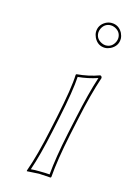

<svg xmlns="http://www.w3.org/2000/svg" viewBox="-104 -704 516 760"><g transform="rotate(15 154.0 -324.0)"><path d="M206.1 -600.1Q206.1 -630.4 234.4 -645.5Q245.6 -650.9 256.8 -650.9Q287.1 -650.9 302.2 -622.6Q307.6 -611.3 308.1 -600.1Q308.1 -569.8 279.3 -554.7Q268.1 -549.3 256.8 -548.8Q226.6 -548.8 211.9 -577.6Q206.5 -588.9 206.1 -600.1ZM144 -234.9Q170.9 -362.3 172.4 -416L174.8 -418.9Q223.1 -422.9 267.1 -439Q274.9 -437 274.4 -429.2Q250 -356.9 227.5 -251L212.4 -180.2Q189.5 -70.8 184.1 0L181.6 2.9Q179.7 2.9 133.8 0L84.5 2.9L84 0Q108.9 -68.8 132.3 -180.2ZM215.8 -600.1Q215.8 -574.7 240.7 -563Q249 -559.1 256.8 -559.1Q282.2 -559.1 293.9 -583.5Q297.9 -592.3 297.9 -600.1Q297.9 -625.5 273.4 -637.2Q264.6 -641.1 256.8 -641.1Q231.4 -641.1 219.7 -616.7Q215.8 -607.9 215.8 -600.1ZM153.8 -232.9 142.1 -177.7Q119.6 -71.8 97.7 -8.8Q114.3 -10.3 133.8 -9.8Q157.7 -9.8 174.8 -8.3Q180.7 -77.6 202.6 -182.1L217.8 -252.9Q240.2 -358.4 262.7 -426.8Q223.6 -413.6 182.1 -409.7Q179.2 -354 153.8 -232.9Z"/></g></svg>

Font: Linux Biolinum Outline O
Style: Italic
Weight: 400
Italic angle: -12°
Designer: Philipp H. Poll
Foundry: Philipp H. Poll
Version: Version 0.6.2